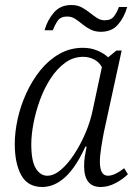

<svg xmlns="http://www.w3.org/2000/svg" viewBox="-20 -737 538 767"><path d="M149 10Q91 10 65 -37Q39 -84 39 -162Q39 -209 50.5 -261.5Q62 -314 85 -364.5Q108 -415 141 -456Q174 -497 217 -521.5Q260 -546 311 -546Q343 -546 369 -535Q395 -524 412 -508L445 -535H466L395 -209Q390 -184 384.5 -149Q379 -114 379 -91Q379 -35 411 -35Q438 -35 476 -65L491 -41Q471 -21 441.5 -5.5Q412 10 382 10Q316 10 316 -74Q316 -95 319 -113Q322 -131 326 -151H321Q283 -68 240 -29Q197 10 149 10ZM169 -35Q195 -35 222.5 -58Q250 -81 275.5 -119.5Q301 -158 321 -204.5Q341 -251 351 -300L387 -469Q376 -489 356 -499.5Q336 -510 312 -510Q273 -510 240.5 -486.5Q208 -463 182.5 -424Q157 -385 140 -338.5Q123 -292 114 -245.5Q105 -199 105 -160Q105 -94 123 -64.5Q141 -35 169 -35ZM383 -610Q360 -610 342 -619Q324 -628 309.5 -640Q295 -652 280.5 -661.5Q266 -671 249 -671Q222 -671 210.5 -654Q199 -637 191 -616H158Q169 -656 195 -686.5Q221 -717 265 -717Q289 -717 306.5 -707.5Q324 -698 339 -686Q354 -674 368 -665Q382 -656 398 -656Q424 -656 436 -672.5Q448 -689 455 -709H488Q477 -669 452 -639.5Q427 -610 383 -610Z"/></svg>

Font: Noto Serif SemiCondensed Light
Style: Italic
Weight: 300
Width: 4
Italic angle: -12°
Designer: Monotype Design Team
Foundry: Monotype Imaging Inc.
Version: Version 2.013; ttfautohint (v1.8.4.7-5d5b)